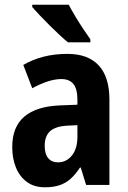

<svg xmlns="http://www.w3.org/2000/svg" viewBox="-20 -786 544 816"><path d="M267 -557Q354 -557 399.5 -508Q445 -459 445 -363V0H346L323 -74H320Q301 -45 280.5 -26.5Q260 -8 233.5 1Q207 10 171 10Q125 10 94 -13Q63 -36 47.5 -74.5Q32 -113 32 -161Q32 -247 83.5 -290.5Q135 -334 234 -338L309 -341V-362Q309 -408 292 -429Q275 -450 241 -450Q214 -450 183 -440Q152 -430 117 -411L79 -510Q118 -533 165 -545Q212 -557 267 -557ZM266 -252Q215 -249 192.5 -228Q170 -207 170 -167Q170 -131 185 -113.5Q200 -96 226 -96Q262 -96 285.5 -125Q309 -154 309 -205V-254ZM272 -766Q283 -745 300 -716.5Q317 -688 334.5 -662Q352 -636 364 -619V-606H269Q254 -618 233 -637.5Q212 -657 189.5 -679.5Q167 -702 147.5 -722.5Q128 -743 117 -756V-766Z"/></svg>

Font: Noto Sans Khmer Condensed
Style: Bold
Weight: 700
Width: 3
Designer: Danh Hong and the Monotype Design Team
Foundry: Monotype Imaging Inc.
Version: Version 2.004